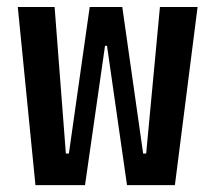

<svg xmlns="http://www.w3.org/2000/svg" viewBox="-20 -538 626 558"><path d="M349.1 0 291 -404.8H283.2L240.7 -517.6H335.4L396 -91.8H404.8L444.8 -517.6H554.2L488.3 0ZM83 0 31.7 -517.6H138.7L171.4 -91.8H180.2L240.7 -517.6H335.4L292 -404.8H285.2L227.1 0Z"/></svg>

Font: Cascadia Code Medium
Style: Regular
Weight: 500
Monospace: yes
Designer: Aaron Bell
Foundry: Saja Typeworks
Version: Version 2407.024